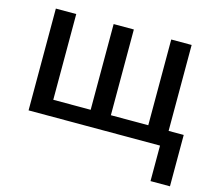

<svg xmlns="http://www.w3.org/2000/svg" viewBox="-103 -666 1097 982"><g transform="rotate(15 445.0 -175.5)"><path d="M795 -539H687V-85H489V-539H382V-85H184V-539H76V0H772V188H875V-84H795Z"/></g></svg>

Font: Noto Sans Thai Medium
Style: Regular
Weight: 500
Designer: Monotype Design Team
Foundry: Monotype Imaging Inc.
Version: Version 1.901